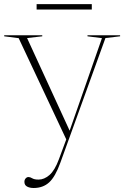

<svg xmlns="http://www.w3.org/2000/svg" viewBox="-26 -684 606 936"><path d="M138 232.5Q119 232.5 106 225.5Q93 218.5 93 202.5Q93 192.5 99 185.8Q105 179 113 179Q121 179 131.2 185.2Q141.5 191.5 162 191.5Q189.5 191.5 215.2 169.2Q241 147 261.5 91.5L297 -4.5L65 -498L-5.5 -507V-512H180V-507L106 -498.5L313.5 -47L471 -498L400.5 -507V-512H559.5V-507L488 -498.5L268.5 108.5Q243.5 178 213.5 205.2Q183.5 232.5 138 232.5ZM152.5 -637.5V-664H421.5V-637.5Z"/></svg>

Font: Newsreader Display ExtraLight
Style: Regular
Weight: 275
Designer: Hugues Gentile
Foundry: Production Type
Version: Version 1.001